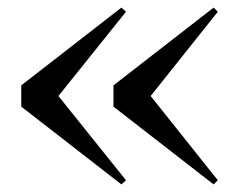

<svg xmlns="http://www.w3.org/2000/svg" viewBox="-20 -539 656 506"><path d="M554 -508 377 -286 554 -64 543 -53 279 -258V-314L543 -519ZM312 -508 134 -286 312 -64 300 -53 36 -258V-314L300 -519Z"/></svg>

Font: XinYuGongZhangJiaSongA
Style: Regular
Weight: 900
Designer: XinYuGong
Foundry: Adobe Systems Incorporated
Version: Version 1.00